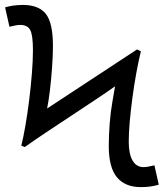

<svg xmlns="http://www.w3.org/2000/svg" viewBox="-20 -745 665 774"><path d="M547.9 -538.1Q538.6 -500.5 529.3 -449.7Q520 -398.9 513.2 -346.2Q506.8 -298.3 502.9 -253.2Q499 -208 499 -173.3Q499 -124.5 514.4 -97.9Q529.8 -71.3 558.6 -71.3Q574.2 -71.3 602.5 -78.6L620.1 -0.5Q587.9 9.3 547.9 9.3Q484.4 9.3 451.4 -30.3Q418.5 -69.8 418.5 -156.2Q418.5 -198.2 422.1 -246.3Q425.8 -294.4 433.6 -337.9L443.8 -397Q412.1 -374.5 365.2 -343.3Q318.4 -312 266.1 -277.6Q213.9 -243.2 165 -210.7Q116.2 -178.2 80.1 -152.3L65.9 -157.7Q73.7 -188.5 82 -236.1Q90.3 -283.7 97.2 -338.4Q104 -393.1 108.4 -446.5Q112.8 -500 112.8 -542.5Q112.8 -603.5 101.8 -624Q90.8 -644.5 62 -644.5Q46.9 -644.5 18.1 -637.2L0.5 -715.3Q32.7 -725.1 72.8 -725.1Q135.7 -725.1 164.6 -689.2Q193.4 -653.3 193.4 -559.6Q193.4 -521 189.9 -472.9Q186.5 -424.8 181.2 -380.4Q175.8 -335.9 169.9 -307.6L532.7 -545.9Z"/></svg>

Font: Arimo Nerd Font
Style: Regular
Weight: 400
Designer: Steve Matteson
Foundry: Monotype Imaging Inc.
Version: Version 1.33;Nerd Fonts 3.2.1